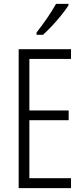

<svg xmlns="http://www.w3.org/2000/svg" viewBox="-20 -967 432 987"><path d="M345 0H76V-714H345V-664H131V-399H333V-349H131V-51H345ZM332 -939Q317 -916 294 -887.5Q271 -859 246 -832.5Q221 -806 201 -788H168V-800Q199 -840 223 -875Q247 -910 268 -947H332Z"/></svg>

Font: Noto Sans Thai ExtCond Light
Style: Regular
Weight: 300
Width: 2
Designer: Monotype Design Team
Foundry: Monotype Imaging Inc.
Version: Version 2.002; ttfautohint (v1.8.4.7-5d5b)